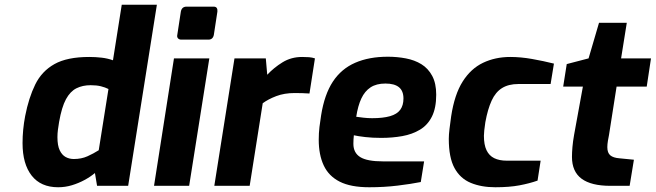

<svg xmlns="http://www.w3.org/2000/svg" viewBox="-20 -783 2763 809"><path d="M225 6Q152 6 113.5 -43Q75 -92 75 -180Q75 -236 86 -294Q101 -371 128.5 -427Q156 -483 209.5 -513Q263 -543 356 -543Q383 -543 408.5 -540Q434 -537 456 -529L493 -763H641L520 0H389L380 -54Q361 -38 336 -24.5Q311 -11 283 -2.5Q255 6 225 6ZM291 -113Q323 -113 348.5 -124.5Q374 -136 396 -150L437 -408Q423 -415 405 -419.5Q387 -424 362 -424Q328 -424 302 -411Q276 -398 258 -365Q240 -332 229 -269Q226 -252 224 -236Q222 -220 222 -205Q222 -170 231.5 -150Q241 -130 256.5 -121.5Q272 -113 291 -113Z M744 -616Q735 -616 730 -621.5Q725 -627 727 -636L742 -734Q746 -755 766 -755H880Q890 -755 893.5 -749Q897 -743 896 -734L881 -636Q877 -616 858 -616ZM629 0 713 -537H862L777 0Z M883 0 968 -537H1100L1106 -468Q1134 -498 1170.5 -520.5Q1207 -543 1253 -543Q1269 -543 1282 -542Q1295 -541 1307 -537L1284 -389Q1270 -390 1254 -390.5Q1238 -391 1222 -391Q1178 -391 1144 -378Q1110 -365 1087 -348L1032 0Z M1536 6Q1458 6 1411.5 -17.5Q1365 -41 1344 -86Q1323 -131 1323 -194Q1323 -222 1326 -247.5Q1329 -273 1333 -297Q1347 -385 1382.5 -439Q1418 -493 1476.5 -518.5Q1535 -544 1614 -544Q1653 -544 1690 -537Q1727 -530 1755.5 -512.5Q1784 -495 1801 -463.5Q1818 -432 1818 -384Q1818 -328 1800 -292Q1782 -256 1749.5 -236.5Q1717 -217 1675 -209.5Q1633 -202 1586 -202Q1549 -202 1519 -205.5Q1489 -209 1471 -213Q1470 -205 1469.5 -195.5Q1469 -186 1469 -177Q1469 -139 1498 -121Q1527 -103 1594 -103H1767L1753 -16Q1713 -8 1656 -1Q1599 6 1536 6ZM1548 -285Q1594 -285 1623.5 -293.5Q1653 -302 1666.5 -320.5Q1680 -339 1680 -368Q1680 -400 1661 -415.5Q1642 -431 1604 -431Q1566 -431 1541.5 -415Q1517 -399 1502.5 -368Q1488 -337 1481 -291Q1495 -289 1512.5 -287Q1530 -285 1548 -285Z M2067 6Q2008 6 1963.5 -12.5Q1919 -31 1895 -75Q1871 -119 1871 -198Q1871 -215 1874 -240Q1877 -265 1881 -293Q1895 -385 1929.5 -439.5Q1964 -494 2015.5 -518.5Q2067 -543 2130 -543Q2174 -543 2222 -534.5Q2270 -526 2314 -515L2300 -429H2164Q2123 -429 2095.5 -412Q2068 -395 2051.5 -359Q2035 -323 2025 -268Q2022 -248 2020.5 -234Q2019 -220 2019 -211Q2019 -173 2030 -150Q2041 -127 2062.5 -116.5Q2084 -106 2115 -106H2258L2245 -22Q2211 -10 2168.5 -2Q2126 6 2067 6Z M2552 0Q2471 0 2430.5 -30Q2390 -60 2390 -122Q2390 -140 2392 -163.5Q2394 -187 2399 -215L2436 -418H2353L2368 -513L2460 -537L2504 -687H2621L2597 -537H2723L2705 -418H2578L2546 -214Q2544 -205 2541.5 -190Q2539 -175 2539 -163Q2539 -139 2551.5 -128.5Q2564 -118 2590 -116L2651 -110L2633 0Z"/></svg>

Font: Exo Thin
Style: Bold Italic
Weight: 700
Italic angle: -9°
Version: Version 2.000